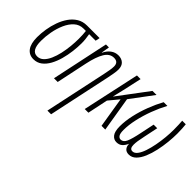

<svg xmlns="http://www.w3.org/2000/svg" viewBox="-83 -989 1677 1677"><g transform="rotate(45 756.0 -150.0)"><path d="M141.1 9.8Q87.4 9.8 57.6 -30.5Q27.8 -70.8 27.8 -149.4Q27.8 -197.3 36.1 -249.8Q44.4 -302.2 62.3 -352.1Q80.1 -401.9 107.9 -441.9Q135.7 -481.9 174.8 -505.9Q213.9 -529.8 264.6 -529.8H419.9L411.6 -489.3H331.1Q335 -468.3 338.1 -441.4Q341.3 -414.6 341.3 -387.7Q341.3 -339.4 334.7 -285.2Q328.1 -231 313.7 -178.7Q299.3 -126.5 275.9 -83.7Q252.4 -41 219 -15.6Q185.5 9.8 141.1 9.8ZM146 -30.8Q179.7 -30.8 204.6 -54.4Q229.5 -78.1 247.1 -117.7Q264.6 -157.2 275.4 -205.6Q286.1 -253.9 291 -303.7Q295.9 -353.5 295.9 -397Q295.9 -449.7 291 -489.3H262.2Q212.4 -489.3 177 -457Q141.6 -424.8 118.9 -373.3Q96.2 -321.8 85.4 -262.9Q74.7 -204.1 74.7 -150.4Q74.7 -30.8 146 -30.8Z M545.4 240.2 668.5 -336.4Q673.8 -364.3 679.2 -392.3Q684.6 -420.4 684.6 -443.8Q684.6 -497.6 631.3 -497.6Q579.6 -497.6 547.1 -444.3Q514.6 -391.1 492.7 -287.6L432.1 0H386.2L498.5 -529.8H535.2L522.5 -454.1H524.9Q543.9 -494.6 574.7 -517.3Q605.5 -540 643.6 -540Q682.1 -540 706.5 -518.1Q731 -496.1 731 -451.2Q731 -428.7 725.1 -396.2Q719.2 -363.8 713.4 -335L590.8 240.2Z M766.1 0 881.3 -529.8H926.3L891.6 -372.6Q884.8 -344.7 877.7 -313Q870.6 -281.2 863.3 -253.4H865.2L1072.8 -530.3H1122.6L966.8 -321.8L1020 0H973.6L927.7 -281.2L851.1 -189L811.5 0Z M1166 9.8Q1132.3 9.8 1110.6 -18.6Q1088.9 -46.9 1088.9 -109.9Q1088.9 -175.8 1105.5 -249.8Q1122.1 -323.7 1149.9 -396.2Q1177.7 -468.8 1211.4 -529.8H1257.3Q1222.7 -465.8 1195.1 -392.1Q1167.5 -318.4 1151.1 -245.1Q1134.8 -171.9 1134.8 -109.4Q1134.8 -67.4 1146.2 -50Q1157.7 -32.7 1176.3 -32.7Q1208 -32.7 1225.3 -71Q1242.7 -109.4 1261.2 -200.7L1288.1 -329.1H1332.5L1305.7 -200.7Q1295.9 -154.3 1292 -129.2Q1288.1 -104 1288.1 -81.1Q1288.1 -32.7 1321.3 -32.7Q1346.2 -32.7 1366 -58.6Q1385.7 -84.5 1400.4 -127.7Q1415 -170.9 1424.8 -222.4Q1434.6 -273.9 1439.5 -325.9Q1444.3 -377.9 1444.3 -421.4Q1444.3 -452.1 1443.1 -481.4Q1441.9 -510.7 1440.4 -529.8H1484.4Q1486.3 -512.2 1488.3 -482.2Q1490.2 -452.1 1490.2 -420.4Q1490.2 -371.6 1484.4 -313.7Q1478.5 -255.9 1466.1 -199Q1453.6 -142.1 1433.6 -94.7Q1413.6 -47.4 1385 -18.8Q1356.4 9.8 1318.4 9.8Q1287.6 9.8 1271.2 -9Q1254.9 -27.8 1254.9 -59.6Q1240.7 -27.3 1220.2 -8.8Q1199.7 9.8 1166 9.8Z"/></g></svg>

Font: Open Sans Condensed Light
Style: Italic
Weight: 300
Width: 3
Italic angle: -12°
Designer: Monotype Design Team
Foundry: Monotype Imaging Inc.
Version: Version 3.000; ttfautohint (v1.8.4)